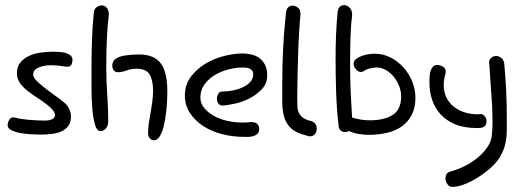

<svg xmlns="http://www.w3.org/2000/svg" viewBox="-20 -524 2042 749"><path d="M127 -258.8Q109.4 -251 109.4 -232.4Q109.4 -220.7 127.4 -204.1Q145.5 -187.5 168.5 -170.4Q191.4 -153.3 212.9 -137.7Q234.4 -122.1 242.2 -112.3Q256.8 -91.8 256.8 -70.3Q256.8 -47.9 247.6 -34.2Q238.3 -20.5 222.2 -12.7Q206.1 -4.9 185.1 -2Q164.1 1 141.6 1Q126 1 103.5 0Q81.1 -1 60.1 -4.9Q39.1 -8.8 24.4 -16.1Q9.8 -23.4 9.8 -35.2Q9.8 -44.9 15.6 -55.7Q21.5 -66.4 32.2 -66.4Q33.2 -66.4 34.2 -65.9Q35.2 -65.4 37.1 -65.4Q58.6 -59.6 91.8 -56.6Q125 -53.7 156.2 -53.7Q172.9 -53.7 183.6 -59.1Q194.3 -64.5 194.3 -75.2Q194.3 -85 184.6 -96.2Q174.8 -107.4 160.6 -118.2Q146.5 -128.9 131.3 -138.7Q116.2 -148.4 105.5 -156.2Q74.2 -177.7 60.1 -196.8Q45.9 -215.8 45.9 -238.3Q45.9 -263.7 59.1 -279.8Q72.3 -295.9 92.8 -305.7Q113.3 -315.4 138.2 -318.8Q163.1 -322.3 186.5 -322.3Q200.2 -322.3 213.9 -321.3Q227.5 -320.3 238.3 -316.9Q249 -313.5 255.9 -307.1Q262.7 -300.8 262.7 -290Q262.7 -279.3 258.3 -271.5Q253.9 -263.7 244.1 -263.7Q235.4 -263.7 218.3 -266.6Q201.2 -269.5 178.7 -269.5Q148.4 -269.5 127 -258.8Z M433.6 -295.9Q446.3 -304.7 471.2 -308.1Q496.1 -311.5 523.4 -311.5Q580.1 -311.5 606.4 -277.8Q632.8 -244.1 632.8 -167Q632.8 -127 628.9 -92.3Q625 -57.6 618.7 -31.7Q612.3 -5.9 602.5 8.8Q592.8 23.4 581.1 23.4Q571.3 23.4 564.5 15.6Q557.6 7.8 557.6 -5.9Q557.6 -23.4 560.5 -43Q563.5 -62.5 567.4 -84Q571.3 -105.5 574.2 -127.4Q577.1 -149.4 577.1 -169.9Q577.1 -210 564 -232.9Q550.8 -255.9 511.7 -255.9Q492.2 -255.9 473.6 -249Q455.1 -242.2 439.5 -242.2Q429.7 -242.2 423.8 -250Q418 -257.8 418 -267.6Q418 -275.4 421.4 -283.2Q424.8 -291 433.6 -295.9ZM404.3 -463.9Q399.4 -425.8 397 -374Q394.5 -322.3 394.5 -265.6Q394.5 -209 398.4 -152.8Q402.3 -96.7 402.3 -52.7Q402.3 -34.2 393.6 -23.4Q384.8 -12.7 372.1 -12.7Q357.4 -12.7 350.1 -39.1Q342.8 -65.4 339.8 -103.5Q336.9 -141.6 336.9 -184.1Q336.9 -226.6 336.9 -258.8Q336.9 -315.4 338.9 -370.1Q340.8 -424.8 345.7 -471.7Q346.7 -489.3 356.9 -496.1Q367.2 -502.9 377.9 -502.9Q388.7 -502.9 396.5 -493.7Q404.3 -484.4 404.3 -469.7Z M959 -47.9Q975.6 -47.9 983.4 -40.5Q991.2 -33.2 991.2 -21.5Q991.2 -8.8 984.9 -2.4Q978.5 3.9 969.2 6.8Q960 9.8 948.7 9.8Q937.5 9.8 928.7 9.8Q887.7 9.8 847.2 -0.5Q806.6 -10.7 774.4 -31.2Q742.2 -51.8 721.7 -82Q701.2 -112.3 701.2 -151.4Q701.2 -193.4 724.1 -224.1Q747.1 -254.9 781.2 -275.4Q815.4 -295.9 854.5 -305.7Q893.6 -315.4 926.8 -315.4Q943.4 -315.4 960.4 -311.5Q977.5 -307.6 991.2 -297.9Q1004.9 -288.1 1013.7 -271.5Q1022.5 -254.9 1022.5 -229.5Q1022.5 -199.2 1002.9 -177.7Q983.4 -156.2 956.1 -141.6Q928.7 -127 898.4 -120.1Q868.2 -113.3 847.7 -112.3Q836.9 -112.3 831.5 -120.6Q826.2 -128.9 826.2 -139.6Q826.2 -148.4 831.1 -157.7Q835.9 -167 847.7 -167Q866.2 -167 887.2 -170.9Q908.2 -174.8 926.3 -183.1Q944.3 -191.4 956.1 -204.1Q967.8 -216.8 967.8 -234.4Q967.8 -260.7 927.7 -260.7Q901.4 -260.7 872.1 -253.4Q842.8 -246.1 818.4 -231.4Q793.9 -216.8 777.8 -194.8Q761.7 -172.9 761.7 -143.6Q761.7 -121.1 775.9 -103.5Q790 -85.9 813 -72.8Q835.9 -59.6 865.7 -52.7Q895.5 -45.9 927.7 -45.9Q935.5 -45.9 943.4 -46.4Q951.2 -46.9 959 -47.9Z M1193.4 -51.8Q1204.1 -48.8 1210 -40.5Q1215.8 -32.2 1215.8 -22.5Q1215.8 -10.7 1209 -1.5Q1202.1 7.8 1189.5 7.8Q1182.6 7.8 1175.8 4.9Q1135.7 -4.9 1116.2 -22.9Q1096.7 -41 1088.9 -66.4Q1081.1 -91.8 1081.1 -125.5Q1081.1 -159.2 1081.1 -202.1Q1081.1 -236.3 1082 -272.5Q1083 -308.6 1085 -344.2Q1086.9 -379.9 1089.8 -413.1Q1092.8 -446.3 1095.7 -473.6Q1096.7 -488.3 1104 -495.1Q1111.3 -502 1121.1 -502Q1131.8 -502 1142.1 -494.1Q1152.3 -486.3 1152.3 -469.7Q1149.4 -441.4 1147 -400.9Q1144.5 -360.4 1143.1 -315.4Q1141.6 -270.5 1140.6 -225.6Q1139.6 -180.7 1139.6 -144.5Q1139.6 -125 1140.1 -109.9Q1140.6 -94.7 1146 -83.5Q1151.4 -72.3 1162.1 -64.5Q1172.9 -56.6 1193.4 -51.8Z M1353.5 -461.9Q1348.6 -425.8 1347.2 -376Q1345.7 -326.2 1345.7 -272.5Q1345.7 -216.8 1348.1 -163.1Q1350.6 -109.4 1353.5 -65.4Q1373 -59.6 1389.6 -57.1Q1406.2 -54.7 1421.9 -54.7Q1479.5 -54.7 1512.2 -75.7Q1544.9 -96.7 1544.9 -148.4Q1544.9 -168.9 1536.6 -189.5Q1528.3 -210 1515.1 -225.6Q1502 -241.2 1484.9 -251Q1467.8 -260.7 1450.2 -260.7Q1436.5 -260.7 1421.9 -256.8Q1407.2 -252.9 1396.5 -245.1Q1393.6 -243.2 1387.7 -243.2Q1377 -243.2 1368.2 -253.9Q1359.4 -264.6 1359.4 -275.4Q1359.4 -286.1 1368.7 -293.5Q1377.9 -300.8 1391.1 -305.7Q1404.3 -310.5 1418 -312.5Q1431.6 -314.5 1441.4 -314.5Q1474.6 -314.5 1503.4 -299.8Q1532.2 -285.2 1553.7 -261.2Q1575.2 -237.3 1587.9 -206.5Q1600.6 -175.8 1600.6 -142.6Q1600.6 -103.5 1586.4 -76.2Q1572.3 -48.8 1547.9 -31.2Q1523.4 -13.7 1490.2 -5.9Q1457 2 1419.9 2Q1398.4 2 1378.4 -1.5Q1358.4 -4.9 1341.8 -12.7Q1332 -8.8 1326.2 -8.8Q1316.4 -8.8 1309.1 -14.6Q1301.8 -20.5 1300.8 -34.2Q1293.9 -91.8 1291.5 -159.2Q1289.1 -226.6 1289.1 -293.9Q1289.1 -343.8 1291 -389.6Q1293 -435.5 1296.9 -475.6Q1299.8 -503.9 1322.3 -503.9Q1334 -503.9 1343.8 -494.1Q1353.5 -484.4 1353.5 -467.8Z M1718.8 -241.2Q1710.9 -212.9 1710.9 -192.4Q1710.9 -166 1721.2 -144.5Q1731.4 -123 1749.5 -108.4Q1767.6 -93.8 1792 -85.9Q1816.4 -78.1 1843.8 -78.1Q1846.7 -78.1 1849.6 -78.6Q1852.5 -79.1 1855.5 -79.1Q1863.3 -79.1 1870.6 -70.8Q1877.9 -62.5 1877.9 -51.8Q1877.9 -38.1 1870.6 -31.2Q1863.3 -24.4 1841.8 -24.4Q1791 -24.4 1755.9 -39.1Q1720.7 -53.7 1698.2 -78.6Q1675.8 -103.5 1665.5 -135.3Q1655.3 -167 1655.3 -201.2Q1655.3 -210.9 1655.8 -223.1Q1656.2 -235.4 1659.2 -245.6Q1662.1 -255.9 1668.5 -263.2Q1674.8 -270.5 1686.5 -270.5Q1696.3 -270.5 1707.5 -264.2Q1718.8 -257.8 1718.8 -245.1ZM1947.3 -274.4Q1952.1 -220.7 1954.6 -170.9Q1957 -121.1 1957 -71.3Q1957 -43 1957 -16.1Q1957 10.7 1951.2 37.1Q1945.3 63.5 1929.7 89.4Q1914.1 115.2 1882.8 140.6Q1869.1 151.4 1852.1 163.1Q1835 174.8 1816.4 184.1Q1797.9 193.4 1779.3 199.2Q1760.7 205.1 1744.1 205.1Q1732.4 205.1 1725.1 194.3Q1717.8 183.6 1717.8 170.9Q1717.8 162.1 1722.2 154.8Q1726.6 147.5 1736.3 145.5Q1762.7 138.7 1790.5 125Q1818.4 111.3 1841.3 92.8Q1864.3 74.2 1879.9 52.2Q1895.5 30.3 1898.4 6.8Q1901.4 -19.5 1901.4 -52.7Q1900.4 -71.3 1900.4 -91.3Q1900.4 -111.3 1898.4 -130.9L1888.7 -274.4Q1888.7 -276.4 1888.2 -276.9Q1887.7 -277.3 1887.7 -279.3Q1887.7 -291 1896 -298.3Q1904.3 -305.7 1915 -305.7Q1925.8 -305.7 1935.5 -298.3Q1945.3 -291 1947.3 -274.4Z"/></svg>

Font: Hi Melody Cyrillic
Style: Regular
Weight: 400
Version: Version 0.90 April 10, 2018